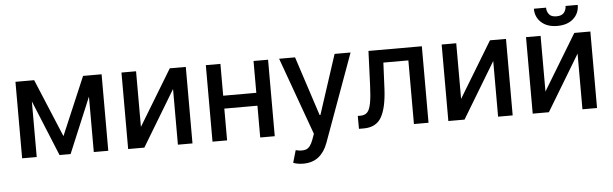

<svg xmlns="http://www.w3.org/2000/svg" viewBox="-55 -947 4353 1364"><g transform="rotate(-5 2121.5 -265.0)"><path d="M377.5 -131.4 553.6 -545.5H685.7V0H582.4V-395.2L416.9 0H338.1L175.4 -396.7V0H71.4V-545.5H204.9Z M931.5 -148.8 1171.9 -545.5H1286.2V0H1182.2V-397L942.8 0H827.4V-545.5H931.5Z M1533 -545.5V-318.5H1769.2V-545.5H1872.9V0H1769.2V-226.6H1533V0H1429V-545.5Z M2057.9 212Q2033 212 2014.2 207.7Q1995.4 203.5 1986.9 199.6L2012.4 111.5Q2056.5 123.2 2086.1 113.3Q2115.8 103.3 2135.7 50.1L2151.3 7.1L1951.7 -545.5H2065.3L2203.5 -122.2H2209.2L2347.3 -545.5H2461.3L2234 79.5Q2210.9 143.1 2167.4 177.6Q2123.9 212 2057.9 212Z M2473.4 0 2473 -92H2492.5Q2523.1 -92 2540.7 -109.9Q2558.2 -127.8 2567.1 -173.8Q2576 -219.8 2579.2 -304L2588.8 -545.5H2969.5V0H2865.4V-453.8H2687.1L2678.6 -268.5Q2672.2 -133.2 2634.4 -66.6Q2596.6 0 2507.5 0Z M3214.8 -148.8 3455.3 -545.5H3569.6V0H3465.6V-397L3226.2 0H3110.8V-545.5H3214.8Z M3816.4 -148.8 4056.8 -545.5H4171.2V0H4067.1V-397L3827.8 0H3712.4V-545.5H3816.4ZM4011.4 -741.8H4098.4Q4098.4 -681.8 4056.1 -643.6Q4013.8 -605.5 3941.4 -605.5Q3869.7 -605.5 3827.6 -643.6Q3785.5 -681.8 3785.5 -741.8H3872.5Q3872.2 -715.2 3888 -694.6Q3903.8 -674 3941.4 -674Q3979 -674 3995.2 -694.4Q4011.4 -714.8 4011.4 -741.8Z"/></g></svg>

Font: Inter UI Medium
Style: Regular
Weight: 500
Designer: Rasmus Andersson
Foundry: rsms
Version: 3.2;8d6f07862